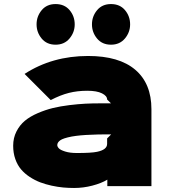

<svg xmlns="http://www.w3.org/2000/svg" viewBox="-20 -915 836 946"><path d="M507.8 -232.9 527.8 -252.9H505.9Q460.9 -252.9 426.8 -251Q375 -249.5 333 -242.2Q290.5 -233.9 276.4 -223.4Q262.2 -212.9 262.2 -200.2Q262.2 -192.4 270 -184.1Q277.8 -175.8 301 -168.5Q324.2 -161.1 358.9 -161.1Q430.2 -161.1 458 -167Q507.8 -177.2 507.8 -206.1ZM726.1 -377V2H508.8V-29.8Q480 -12.2 435.3 -0.5Q390.6 11.2 345.2 11.2Q318.4 11.2 291.5 8.8Q264.6 6.3 234.4 -0.2Q204.1 -6.8 177.7 -16.8Q151.4 -26.9 126.5 -43.2Q101.6 -59.6 83.7 -80.6Q65.9 -101.6 55.4 -131.3Q44.9 -161.1 44.9 -196.8Q44.9 -235.4 61 -267.1Q77.1 -298.8 102.8 -320.1Q128.4 -341.3 165.8 -357.4Q203.1 -373.5 240.2 -382.6Q277.3 -391.6 321.5 -397Q365.7 -402.3 400.1 -404.1Q434.6 -405.8 471.2 -405.8H526.9L507.8 -424.8Q507.8 -442.4 482.4 -455.1Q457 -467.8 410.2 -467.8Q361.3 -467.8 319.6 -457.3Q277.8 -446.8 230 -421.9L101.1 -550.8Q237.3 -639.2 414.1 -639.2Q566.9 -639.2 646.5 -571.3Q726.1 -503.4 726.1 -377ZM348.1 -794.9Q348.1 -755.9 322.5 -725.3Q296.9 -694.8 253.9 -694.8Q210.4 -694.8 185.3 -725.1Q160.2 -755.4 160.2 -794.9Q160.2 -834.5 185.3 -864.7Q210.4 -895 253.9 -895Q297.9 -895 323 -865Q348.1 -835 348.1 -794.9ZM621.1 -794.9Q621.1 -755.9 595.5 -725.3Q569.8 -694.8 526.9 -694.8Q483.4 -694.8 458.3 -725.1Q433.1 -755.4 433.1 -794.9Q433.1 -834.5 458.3 -864.7Q483.4 -895 526.9 -895Q570.8 -895 595.9 -865Q621.1 -835 621.1 -794.9Z"/></svg>

Font: Sinkin Sans 900 X Black
Style: Regular
Weight: 950
Designer: Keith Bates
Foundry: K-Type
Version: Sinkin Sans (version 1.0)  by Keith Bates   •   © 2014   www